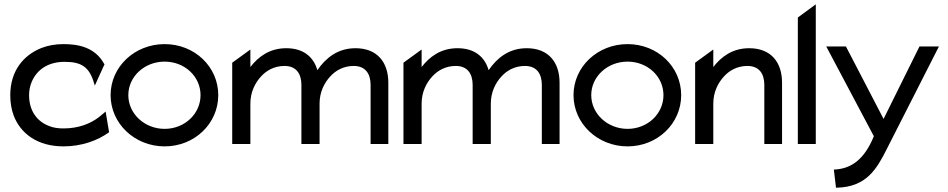

<svg xmlns="http://www.w3.org/2000/svg" viewBox="-20 -666 4385 888"><path d="M418.5 -270 463.5 -369 461.5 -371C418.5 -449 339.5 -462 273.5 -462C236.5 -462 202.5 -456 171.5 -444C88.5 -411 27.5 -338 27.5 -226C27.5 -192 32.5 -160 43.5 -131C75.5 -48 153.5 11 273.5 11C359.5 11 432.5 -17 482.5 -53L484.5 -55L468.5 -150L438.5 -125C398.5 -94 343.5 -72 273.5 -72C249.5 -72 227.5 -75 207.5 -83C151.5 -104 114.5 -153 114.5 -226C114.5 -248 118.5 -268 126.5 -287C148.5 -340 198.5 -380 278.5 -380C354.5 -380 392.5 -358 414.5 -283Z M741.5 -381C834.5 -381 907.5 -312 907.5 -226C907.5 -140 834.5 -70 741.5 -70C648.5 -70 573.5 -140 573.5 -226C573.5 -312 648.5 -381 741.5 -381ZM741.5 11C880.5 11 989.5 -95 989.5 -226C989.5 -357 880.5 -462 741.5 -462C602.5 -462 491.5 -357 491.5 -226C491.5 -95 602.5 11 741.5 11Z M1374 0H1458V-187C1458 -240 1480 -283 1507 -312C1531 -339 1568 -361 1616 -361C1670 -361 1694 -325 1694 -273V0H1776V-283C1776 -378 1725 -443 1624 -443C1540 -443 1486 -396 1449 -343L1448 -342V-341C1430 -404 1382 -443 1304 -443C1227 -443 1175 -404 1138 -356V-437L1054 -376V0H1138V-187C1138 -240 1160 -283 1187 -312C1211 -339 1248 -361 1296 -361C1350 -361 1374 -325 1374 -273Z M2166 0H2250V-187C2250 -240 2272 -283 2299 -312C2323 -339 2360 -361 2408 -361C2462 -361 2486 -325 2486 -273V0H2568V-283C2568 -378 2517 -443 2416 -443C2332 -443 2278 -396 2241 -343L2240 -342V-341C2222 -404 2174 -443 2096 -443C2019 -443 1967 -404 1930 -356V-437L1846 -376V0H1930V-187C1930 -240 1952 -283 1979 -312C2003 -339 2040 -361 2088 -361C2142 -361 2166 -325 2166 -273Z M2882.5 -381C2975.5 -381 3048.5 -312 3048.5 -226C3048.5 -140 2975.5 -70 2882.5 -70C2789.5 -70 2714.5 -140 2714.5 -226C2714.5 -312 2789.5 -381 2882.5 -381ZM2882.5 11C3021.5 11 3130.5 -95 3130.5 -226C3130.5 -357 3021.5 -462 2882.5 -462C2743.5 -462 2632.5 -357 2632.5 -226C2632.5 -95 2743.5 11 2882.5 11Z M3597 -283C3597 -378 3546 -443 3445 -443C3368 -443 3316 -404 3279 -356V-437L3195 -376V0H3279V-187C3279 -240 3301 -283 3328 -312C3352 -339 3389 -361 3437 -361C3491 -361 3515 -325 3515 -273V0H3597Z M3753 0V-646L3670 -585V0Z M3836.5 118 3846.5 202H3850.5C3987.5 199 4035.5 115 4082.5 21L4322.5 -451H4232.5L4066.5 -116L3892.5 -451H3801.5L4021.5 -36C3977.5 73 3915.5 114 3841.5 118Z"/></svg>

Font: Charger
Style: Bd
Weight: 400
Designer: Jasper
Foundry: Cannot Into Space Fonts
Version: Version 0.98